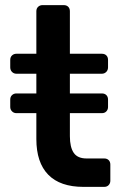

<svg xmlns="http://www.w3.org/2000/svg" viewBox="-20 -730 476 750"><path d="M306 0Q215 0 168.5 -47.5Q122 -95 122 -187V-288H44Q34 -288 27 -295Q20 -302 20 -312V-341Q20 -352 27 -358.5Q34 -365 44 -365H122V-442H44Q34 -442 27 -449Q20 -456 20 -467V-496Q20 -507 27 -513.5Q34 -520 44 -520H122V-686Q122 -697 129 -703.5Q136 -710 146 -710H229Q240 -710 246.5 -703.5Q253 -697 253 -686V-520H378Q389 -520 395.5 -513.5Q402 -507 402 -496V-467Q402 -456 395 -449Q388 -442 378 -442H253V-365H378Q389 -365 395.5 -358.5Q402 -352 402 -341V-312Q402 -302 395.5 -295Q389 -288 378 -288H253V-198Q253 -155 268 -133Q283 -111 318 -111H387Q398 -111 404.5 -104.5Q411 -98 411 -87V-24Q411 -14 404.5 -7Q398 0 387 0Z"/></svg>

Font: Rubik AZ
Style: Regular
Weight: 500
Designer: Hubert and Fischer
Foundry: Hubert & Fischer
Version: Version 2.000